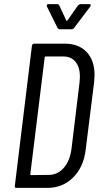

<svg xmlns="http://www.w3.org/2000/svg" viewBox="-20 -912 491 932"><path d="M52 -10 135 -690Q137 -700 146 -700H295Q362 -700 400.5 -659.5Q439 -619 439 -548Q439 -538 437 -514L396 -186Q386 -101 335 -50.5Q284 0 210 0H60Q50 0 52 -10ZM131 -62 216 -63Q259 -63 289 -96.5Q319 -130 327 -189L366 -511Q368 -531 368 -539Q368 -586 346.5 -612Q325 -638 287 -638H202Q200 -638 198.5 -637Q197 -636 197 -634L127 -66Q127 -62 131 -62ZM207 -885Q207 -892 215 -892H257Q265 -892 268 -885L302 -812Q302 -811 304 -811Q306 -811 307 -812L358 -885Q365 -892 371 -892H413Q425 -892 418 -880L340 -777Q335 -770 328 -770H269Q263 -770 259 -777L208 -880Q207 -882 207 -885Z"/></svg>

Font: Barlow Condensed
Style: Italic
Weight: 400
Width: 3
Italic angle: -7°
Designer: Jeremy Tribby
Foundry: Tribby Type
Version: Version 1.408